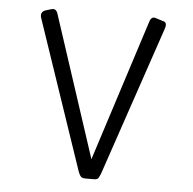

<svg xmlns="http://www.w3.org/2000/svg" viewBox="-48 -666 724 719"><g transform="rotate(5 314.5 -306.5)"><path d="M299 5Q287 5 282 0Q277 -5 272 -18L82 -578Q78 -589 81 -597Q84 -605 95 -609L115 -615Q127 -619 133 -613.5Q139 -608 141 -600L315 -69L486 -601Q489 -611 494.5 -615Q500 -619 507 -617L539 -607Q547 -605 548.5 -597.5Q550 -590 546 -579L356 -19Q352 -9 348 -2Q344 5 330 5Z"/></g></svg>

Font: Rubik Light
Style: Italic
Weight: 300
Italic angle: -12°
Designer: Hubert and Fischer
Foundry: Hubert and Fischer
Version: Version 2.300;gftools[0.9.30]